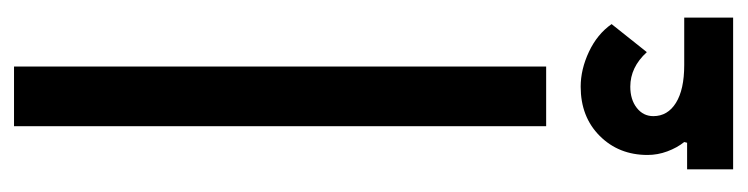

<svg xmlns="http://www.w3.org/2000/svg" viewBox="-406 -374 1040 267"><g transform="rotate(-90 113.5 -240.0)"><path d="M72 -740H155V0H72ZM12 196H49L50 192Q42 182 37 168.5Q32 155 32 141Q32 101 58.5 74.5Q85 48 127 48Q151 48 175.5 59.5Q200 71 214 91L175 140Q154 117 127 117Q109 117 97.5 126Q86 135 86 149Q86 169 104.5 180.5Q123 192 157 192H223V260H12Z"/></g></svg>

Font: IBM Plex Sans Arabic Text
Style: Regular
Weight: 450
Designer: Mike Abbink, Paul van der Laan, Pieter van Rosmalen, Wael Morcos, Khajak Apelian
Foundry: Bold Monday
Version: Version 1.2